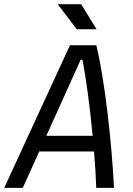

<svg xmlns="http://www.w3.org/2000/svg" viewBox="-40 -914 645 934"><path d="M-19.5 0 300.3 -693.8H428.7Q444.3 -628.4 458 -544.2Q471.7 -460 482.9 -366.5Q494.1 -272.9 502.2 -179Q510.3 -85 514.6 0H428.2Q426.8 -41.5 424.1 -86.2Q421.4 -130.9 417.5 -177.2H150.9L70.8 0ZM185.5 -253.4H410.6Q400.9 -358.4 387.7 -456.5Q374.5 -554.7 361.3 -623.5H352.5ZM333.5 -771.5 240.7 -893.6H355L429.7 -771.5Z"/></svg>

Font: CaskaydiaCove NFP SemiLight
Style: Italic
Weight: 350
Italic angle: -10°
Designer: Aaron Bell
Foundry: Saja Typeworks
Version: Version 2111.001; VTT 6.35;Nerd Fonts 3.1.1